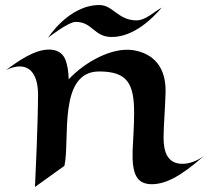

<svg xmlns="http://www.w3.org/2000/svg" viewBox="-20 -713 830 763"><path d="M236 -54C259 -155 209 -429 374 -429C488 -429 513 -379 513 -263C513 -213 509 -158 507 -115C504 -18 525 17 580 19C635 20 695 -9 790 -93C761 -72 731 -62 705 -62C646 -62 630 -109 630 -165C630 -212 636 -274 638 -346C641 -470 564 -506 506 -514C425 -525 319 -468 253 -398C252 -430 248 -458 238 -480C226 -506 202 -516 175 -516C117 -516 55 -472 4 -435C24 -444 42 -449 58 -449C109 -449 134 -402 131 -323C131 -323 131 -220 119 30ZM623 -683C592 -666 558 -632 523 -632C449 -632 429 -693 375 -693C253 -693 171 -563 171 -563C171 -563 251 -626 281 -626C348 -626 353 -566 424 -566C513 -566 588 -642 623 -683Z"/></svg>

Font: Eagle Lake
Style: Regular
Weight: 400
Designer: Astigmatic (AOETI)
Foundry: Astigmatic (AOETI)
Version: Version 1.000